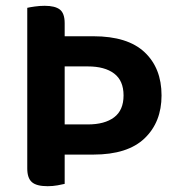

<svg xmlns="http://www.w3.org/2000/svg" viewBox="-20 -635 616 662"><path d="M74 -608Q82 -610 99.5 -612.5Q117 -615 134 -615Q170 -615 186.5 -602Q203 -589 203 -555V-510H302Q420 -510 478.5 -455Q537 -400 537 -306Q537 -214 478.5 -158Q420 -102 302 -102H203V-1Q195 1 178.5 4Q162 7 144 7Q106 7 90 -7Q74 -21 74 -54ZM203 -206H283Q341 -206 373.5 -230.5Q406 -255 406 -306Q406 -357 373.5 -381.5Q341 -406 283 -406H203Z"/></svg>

Font: Baloo 2 SemiBold
Style: Regular
Weight: 600
Designer: Sarang Kulkarni and Ek Type
Foundry: Ek Type
Version: Version 1.640;hotconv 1.0.111;makeotfexe 2.5.65597; ttfautoh